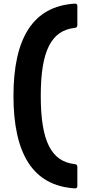

<svg xmlns="http://www.w3.org/2000/svg" viewBox="-20 -837 467 1055"><path d="M391 198C400 199 405 194 405 185V80C405 72 401 66 392 65C260 51 204 -64 204 -310C204 -555 260 -670 392 -684C401 -685 405 -691 405 -699V-804C405 -812 401 -817 394 -817H391C160 -803 54 -625 54 -310C54 6 160 184 391 198Z"/></svg>

Font: LINE Seed JP App_OTF Bold
Style: Regular
Weight: 700
Designer: LINE & Fontrix & Fontworks
Version: Version 1.009